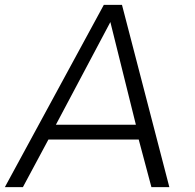

<svg xmlns="http://www.w3.org/2000/svg" viewBox="-41 -770 802 790"><path d="M529.8 -195.8H158.2L53.2 0H-21L386.2 -750H460.9L655.8 0H582ZM518.1 -256.8 413.1 -679.2 189 -256.8Z"/></svg>

Font: Oakes Grotesk
Style: Light Italic
Weight: 300
Designer: Samuel Oakes
Foundry: Samuel Oakes
Version: Version 1.0 | wf-rip DC20170320